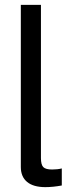

<svg xmlns="http://www.w3.org/2000/svg" viewBox="-20 -749 296 792"><path d="M148.9 -729V-97.2Q148.9 -69.3 158.7 -59.6Q168.5 -49.8 194.8 -49.8Q217.3 -49.8 234.9 -54.2V16.1Q198.7 22.9 167 22.9Q117.7 22.9 91.8 1.5Q65.9 -20 65.9 -60.1V-729Z"/></svg>

Font: Miedinger*
Style: Book
Weight: 400
Version: Version 001.000